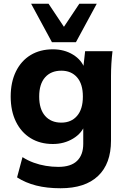

<svg xmlns="http://www.w3.org/2000/svg" viewBox="-20 -780 673 1024"><path d="M303 224Q230 224 173 209.5Q116 195 71 166L100 58Q128 76 159.5 87.5Q191 99 224.5 104.5Q258 110 291 110Q358 110 391 78Q424 46 424 -13V-118H434Q418 -70 370 -41Q322 -12 262 -12Q194 -12 143.5 -43Q93 -74 65 -131Q37 -188 37 -265Q37 -342 65 -399Q93 -456 143.5 -486.5Q194 -517 262 -517Q323 -517 369.5 -488.5Q416 -460 432 -413L424 -417L434 -507H580Q576 -474 574 -440.5Q572 -407 572 -375V-30Q572 93 503 158.5Q434 224 303 224ZM307 -126Q360 -126 391 -162Q422 -198 422 -265Q422 -332 391 -367.5Q360 -403 307 -403Q252 -403 220.5 -367.5Q189 -332 189 -265Q189 -198 220.5 -162Q252 -126 307 -126ZM257 -555 146 -760H239L321 -637L403 -760H496L385 -555Z"/></svg>

Font: Mulish ExtraLight ExtraBold
Style: Regular
Weight: 800
Version: Version 3.603